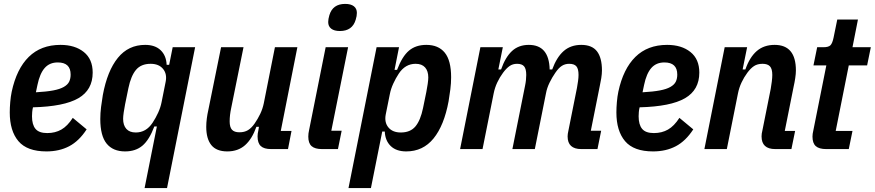

<svg xmlns="http://www.w3.org/2000/svg" viewBox="-20 -764 4483 984"><path d="M218 12Q119 12 74.5 -40.5Q30 -93 30 -188Q30 -212 32.5 -241Q35 -270 40 -294Q65 -411 127.5 -472.5Q190 -534 290 -534Q364 -534 409.5 -497.5Q455 -461 455 -392Q455 -303 381.5 -260.5Q308 -218 149 -214Q146 -202 145 -189.5Q144 -177 144 -168Q144 -125 162 -103.5Q180 -82 222 -82Q263 -82 294.5 -100Q326 -118 353 -160L424 -101Q385 -41 334.5 -14.5Q284 12 218 12ZM276 -444Q234 -444 209 -415.5Q184 -387 172 -329L164 -291Q218 -294 252.5 -300.5Q287 -307 307 -318.5Q327 -330 334.5 -345.5Q342 -361 342 -382Q342 -444 276 -444Z M784 -116H771Q745 -47 710 -17.5Q675 12 621 12Q559 12 526.5 -28Q494 -68 494 -154Q494 -184 498 -216Q502 -248 507 -277Q530 -401 584 -467.5Q638 -534 724 -534Q775 -534 803.5 -506.5Q832 -479 834 -432H847L865 -522H980L836 200H721ZM676 -85Q729 -85 762 -135Q778 -159 790.5 -186.5Q803 -214 808 -240L829 -345Q837 -385 815.5 -411Q794 -437 752 -437Q703 -437 677 -406Q651 -375 638 -312L621 -229Q617 -209 614 -188Q611 -167 611 -155Q611 -122 627.5 -103.5Q644 -85 676 -85Z M1228 -522 1165 -211Q1157 -174 1157 -142Q1157 -112 1169 -99Q1181 -86 1207 -86Q1233 -86 1251 -97Q1269 -108 1285 -131Q1301 -154 1313.5 -180Q1326 -206 1332 -235L1389 -522H1504L1419 -93H1474L1456 0H1369Q1333 0 1316.5 -15.5Q1300 -31 1300 -65Q1300 -72 1301 -79.5Q1302 -87 1304 -95L1307 -114H1294Q1272 -52 1236 -20Q1200 12 1145 12Q1089 12 1063 -20.5Q1037 -53 1037 -114Q1037 -135 1040 -157.5Q1043 -180 1047 -197L1113 -522Z M1722 -605Q1693 -605 1677.5 -617Q1662 -629 1662 -651Q1662 -666 1668 -686Q1685 -744 1749 -744Q1778 -744 1793.5 -732Q1809 -720 1809 -698Q1809 -682 1803 -663Q1786 -605 1722 -605ZM1630 0Q1594 0 1577 -15Q1560 -30 1560 -64Q1560 -80 1564 -97L1649 -522H1764L1678 -94H1731L1712 0Z M1910 -522H2025L2002 -406H2015Q2041 -475 2076 -504.5Q2111 -534 2165 -534Q2227 -534 2259.5 -494Q2292 -454 2292 -368Q2292 -338 2288 -306Q2284 -274 2279 -245Q2256 -121 2202 -54.5Q2148 12 2062 12Q2011 12 1982.5 -15.5Q1954 -43 1952 -90H1939L1881 200H1766ZM2034 -85Q2083 -85 2109 -116Q2135 -147 2148 -210L2165 -293Q2169 -313 2172 -334Q2175 -355 2175 -367Q2175 -400 2158.5 -418.5Q2142 -437 2110 -437Q2057 -437 2024 -387Q2008 -363 1995.5 -335.5Q1983 -308 1978 -282L1957 -178Q1949 -137 1970.5 -111Q1992 -85 2034 -85Z M2338 0 2442 -522H2557L2534 -408H2548Q2570 -471 2604 -502.5Q2638 -534 2690 -534Q2794 -534 2797 -408H2810Q2833 -471 2869 -502.5Q2905 -534 2959 -534Q3014 -534 3039.5 -501Q3065 -468 3065 -403Q3065 -386 3061.5 -363.5Q3058 -341 3054 -324L3008 -94H3061L3042 0H2959Q2889 0 2889 -65Q2889 -77 2893 -94L2937 -314Q2940 -331 2942.5 -348.5Q2945 -366 2945 -380Q2945 -411 2934 -424Q2923 -437 2897 -437Q2876 -437 2859.5 -426.5Q2843 -416 2826 -391Q2810 -368 2796.5 -340.5Q2783 -313 2778 -285L2721 0H2606L2671 -325Q2674 -339 2675.5 -353.5Q2677 -368 2677 -380Q2677 -411 2666 -424Q2655 -437 2630 -437Q2608 -437 2591.5 -425.5Q2575 -414 2558 -391Q2541 -368 2528.5 -341.5Q2516 -315 2510 -285L2453 0Z M3327 12Q3228 12 3183.5 -40.5Q3139 -93 3139 -188Q3139 -212 3141.5 -241Q3144 -270 3149 -294Q3174 -411 3236.5 -472.5Q3299 -534 3399 -534Q3473 -534 3518.5 -497.5Q3564 -461 3564 -392Q3564 -303 3490.5 -260.5Q3417 -218 3258 -214Q3255 -202 3254 -189.5Q3253 -177 3253 -168Q3253 -125 3271 -103.5Q3289 -82 3331 -82Q3372 -82 3403.5 -100Q3435 -118 3462 -160L3533 -101Q3494 -41 3443.5 -14.5Q3393 12 3327 12ZM3385 -444Q3343 -444 3318 -415.5Q3293 -387 3281 -329L3273 -291Q3327 -294 3361.5 -300.5Q3396 -307 3416 -318.5Q3436 -330 3443.5 -345.5Q3451 -361 3451 -382Q3451 -444 3385 -444Z M3590 0 3694 -522H3809L3786 -408H3800Q3822 -471 3858.5 -502.5Q3895 -534 3950 -534Q4059 -534 4059 -403Q4059 -386 4055.5 -363Q4052 -340 4048 -323L4002 -93H4055L4036 0H3953Q3883 0 3883 -65Q3883 -72 3884 -79.5Q3885 -87 3887 -94L3930 -309Q3933 -326 3935.5 -346Q3938 -366 3938 -380Q3938 -411 3926 -424Q3914 -437 3888 -437Q3862 -437 3844.5 -425.5Q3827 -414 3810 -391Q3793 -368 3780.5 -341.5Q3768 -315 3762 -285L3705 0Z M4214 0Q4178 0 4161 -15Q4144 -30 4144 -64Q4144 -71 4145 -78.5Q4146 -86 4148 -94L4215 -429H4149L4168 -522H4200Q4226 -522 4236 -532Q4246 -542 4252 -571L4271 -664H4377L4349 -522H4443L4424 -429H4330L4263 -93H4349L4330 0Z"/></svg>

Font: IBM Plex Sans Condensed SemiBold
Style: Italic
Weight: 600
Width: 3
Italic angle: -11°
Designer: Mike Abbink, Paul van der Laan, Pieter van Rosmalen
Foundry: Bold Monday
Version: Version 1.3